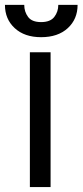

<svg xmlns="http://www.w3.org/2000/svg" viewBox="-47 -757 334 777"><path d="M157.7 -545.5V0H73.9V-545.5ZM188.9 -737.2H267Q267 -679.7 227.3 -643.1Q187.5 -606.5 119.3 -606.5Q52.2 -606.5 12.6 -643.1Q-27 -679.7 -27 -737.2H51.1Q51.1 -709.5 66.6 -688.6Q82 -667.6 119.3 -667.6Q156.6 -667.6 172.8 -688.6Q188.9 -709.5 188.9 -737.2Z"/></svg>

Font: Inter UI
Style: Regular
Weight: 400
Designer: Rasmus Andersson
Foundry: rsms
Version: Version 2.2